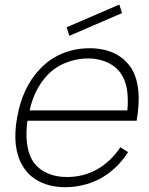

<svg xmlns="http://www.w3.org/2000/svg" viewBox="-20 -784 637 820"><path d="M276 -631 264.5 -667.5 489.5 -764.5 501 -728ZM494 -155 527 -134.5Q478.5 -58 403 -18.5Q335 15.5 257.5 15.5Q197.5 15.5 150.2 -7.8Q103 -31 77 -75Q30 -153 53 -281Q75 -409.5 150 -488.5Q192.5 -534 247.2 -556Q302 -578 362.5 -578Q423 -578 469 -556Q515 -534 543.5 -488.5Q588.5 -410 563.5 -268.5H97Q83.5 -162.5 116.5 -102Q137.5 -66 176.8 -47Q216 -28 265.5 -28Q335.5 -28 392.5 -59.5Q452 -92.5 494 -155ZM106.5 -312.5H524Q532.5 -410 502 -460.5Q492 -478.5 477 -492.2Q462 -506 443.2 -515.2Q424.5 -524.5 402.5 -529.5Q380.5 -534.5 357.5 -534.5Q307.5 -534.5 260.5 -515.8Q213.5 -497 180 -460.5Q126.5 -402.5 106.5 -312.5Z"/></svg>

Font: Russisch Sans ExtraLight
Style: Italic
Weight: 200
Width: 4
Italic angle: -10°
Designer: Michael Sharanda (font) & Cristiano Sobral (main changes)
Foundry: Michael Sharanda
Version: Version 2.00;September 8, 2020;FontCreator 13.0.0.2681 64-bi